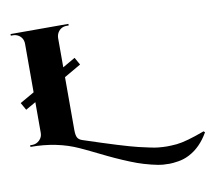

<svg xmlns="http://www.w3.org/2000/svg" viewBox="-97 -812 1302 1173"><g transform="rotate(-10 554.0 -225.5)"><path d="M985 221Q952 238 916.5 243.5Q881 249 862 249Q843 249 820 247.5Q797 246 750.5 234.5Q704 223 666.5 209.5Q629 196 580.5 175Q532 154 497 137Q381 80 337 60Q206 0 42 0V-10H55Q81 -10 100 -28.5Q119 -47 119 -73V-264L56 -228L30 -274L119 -325V-627Q118 -664 87 -682Q72 -690 55 -690H42V-700H401V-690H388Q352 -690 333 -659Q325 -645 324 -627V-444L402 -489L428 -443L324 -383V-55Q324 -23 332 -8Q340 7 362 14Q603 94 691 115Q779 136 810.5 139Q842 142 865 142Q888 142 925 139Q985 133 1100 90L1108 97Q1059 183 985 221Z"/></g></svg>

Font: Cinzel Decorative Black
Style: Regular
Weight: 900
Designer: Natanael Gama
Version: Version 1.002;PS 001.002;hotconv 1.0.56;makeotf.lib2.0.21325